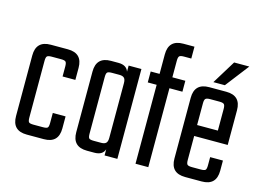

<svg xmlns="http://www.w3.org/2000/svg" viewBox="-91 -835 1362 1001"><g transform="rotate(15 590.0 -334.5)"><path d="M290 -341H221V-395Q221 -414 215.5 -420Q210 -426 190 -426H140Q120 -426 114.5 -420Q109 -414 109 -395V-90Q109 -70 114.5 -64.5Q120 -59 140 -59H190Q210 -59 215.5 -64.5Q221 -70 221 -90V-144H290V-79Q290 0 211 0H119Q40 0 40 -79V-406Q40 -485 119 -485H211Q290 -485 290 -406Z M539 -485H608V0H539V-33Q528 0 484 0H444Q365 0 365 -79V-406Q365 -485 444 -485H484Q528 -485 539 -452ZM465 -59H505Q523 -59 531 -67Q539 -75 539 -95V-390Q539 -410 531 -418Q523 -426 505 -426H465Q445 -426 439.5 -420Q434 -414 434 -395V-90Q434 -70 439.5 -64.5Q445 -59 465 -59Z M845 -605H806Q787 -605 781 -599.5Q775 -594 775 -574V-485H845V-426H775V0H706V-426H658V-485H706V-590Q706 -669 785 -669H845Z M974 -485H1066Q1145 -485 1145 -406V-219H964V-90Q964 -70 970 -64.5Q976 -59 995 -59H1042Q1062 -59 1067.5 -64.5Q1073 -70 1073 -90V-134H1142V-79Q1142 0 1063 0H974Q895 0 895 -79V-406Q895 -485 974 -485ZM964 -278H1076V-395Q1076 -414 1070 -420Q1064 -426 1045 -426H995Q976 -426 970 -420Q964 -414 964 -395ZM1148 -643 1050 -516H988L1066 -643Z"/></g></svg>

Font: Teko Light
Style: Regular
Weight: 300
Designer: Manushi Parikh, Jonny Pinhorn
Foundry: Indian Type Foundry
Version: Version 1.105;PS 1.0;hotconv 1.0.78;makeotf.lib2.5.61930; tt